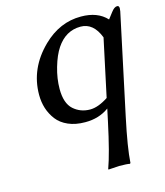

<svg xmlns="http://www.w3.org/2000/svg" viewBox="-103 -521 718 835"><g transform="rotate(-15 255.5 -103.5)"><path d="M410.2 -326.2Q382.8 -397 325.2 -397Q258.3 -397 216.8 -335Q196.3 -304.2 181.9 -254.6Q167.5 -205.1 167.5 -158.2Q167.5 -93.8 198.7 -65.9Q230 -38.1 273.4 -38.1Q309.6 -38.1 355 -67.9ZM334 32.2 345.7 -22.9Q300.3 10.3 237.8 9.8Q194.8 9.8 162.4 -4.4Q129.9 -18.6 111.3 -43Q92.8 -67.4 83.7 -95.9Q74.7 -124.5 74.7 -156.7Q74.7 -275.9 167 -365.7Q242.7 -439.5 338.4 -439Q413.1 -439 453.6 -395L475.1 -422.9Q489.3 -441.9 502 -441.9Q511.2 -441.9 511.2 -430.2Q511.2 -424.8 509.8 -417L414.1 32.2Q385.7 165 381.8 231.9L378.9 234.9Q365.7 231.9 331.5 231.9L282.2 234.9L281.7 231.9Q304.7 169.4 334 32.2Z"/></g></svg>

Font: Linux Biolinum O
Style: Italic
Weight: 400
Italic angle: -12°
Designer: Philipp H. Poll
Foundry: Philipp H. Poll
Version: Version 1.1.3